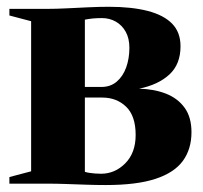

<svg xmlns="http://www.w3.org/2000/svg" viewBox="-20 -528 583 552"><path d="M284 4Q257 4 227.8 3Q198.5 2 170 1Q141.5 0 118.5 0H7V-19L69.5 -35.5V-467L7 -483.5V-502.5H116.5Q140.5 -502.5 171 -504Q201.5 -505.5 233.2 -507Q265 -508.5 292.5 -508.5Q359 -508.5 405 -496.5Q451 -484.5 475 -459.8Q499 -435 499 -395Q499 -343.5 467.2 -314Q435.5 -284.5 380 -273Q423 -272 457 -258.8Q491 -245.5 510.8 -218.2Q530.5 -191 530.5 -148Q530.5 -99.5 505.8 -65.5Q481 -31.5 427 -13.8Q373 4 284 4ZM270.5 -28.5Q310.5 -28.5 340.2 -58.5Q370 -88.5 370 -140Q370 -194.5 342.8 -221Q315.5 -247.5 274 -247.5H224V-34Q230 -32 237.2 -31Q244.5 -30 253 -29.2Q261.5 -28.5 270.5 -28.5ZM224 -278H271.5Q297.5 -278 315.5 -293.2Q333.5 -308.5 342.8 -334.2Q352 -360 352 -390.5Q352 -417.5 341.5 -436.5Q331 -455.5 313 -465.8Q295 -476 273 -476Q258 -476 246 -474.8Q234 -473.5 224 -471.5Z"/></svg>

Font: Merriweather 144pt ExtraBold
Style: Regular
Weight: 800
Version: Version 2.100